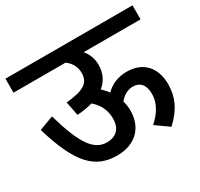

<svg xmlns="http://www.w3.org/2000/svg" viewBox="-136 -793 1016 975"><g transform="rotate(-30 372.5 -305.5)"><path d="M0 -622V-540H305C333 -520 350 -490 350 -455C350 -393 309 -372 209 -362L225 -280C259 -282 289 -287 315 -295C353 -263 372 -223 372 -174C372 -113 337 -84 286 -84C209 -84 161 -155 109 -338L25 -307C94 -73 172 0 298 0C399 0 469 -60 469 -165C469 -185 466 -204 461 -222C481 -248 510 -264 540 -264C581 -264 606 -237 606 -183C606 -131 579 -86 532 -43L608 11C675 -50 702 -113 702 -185C702 -284 645 -345 551 -345C500 -345 458 -328 426 -295C416 -308 405 -320 392 -333C427 -361 445 -400 445 -446C445 -483 433 -515 411 -540H745V-622Z"/></g></svg>

Font: Noto Sans Devanagari SemiCondensed Medium
Style: Regular
Weight: 500
Width: 4
Designer: Jelle Bosma - Monotype Design Team
Foundry: Monotype Imaging Inc.
Version: Version 2.004